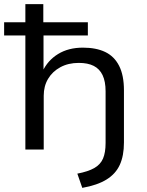

<svg xmlns="http://www.w3.org/2000/svg" viewBox="-23 -725 712 931"><path d="M376 186 352 117Q404 107 434 90Q464 73 476.5 44Q489 15 489 -32V-282Q489 -330 474.5 -360.5Q460 -391 431.5 -405.5Q403 -420 359 -420Q308 -420 269.5 -399Q231 -378 210 -342.5Q189 -307 189 -261V0H100V-553H-3V-617H100V-705H187V-617H403V-553H188V-378H183Q208 -432 258.5 -463Q309 -494 379 -494Q443 -494 487 -473Q531 -452 554.5 -406Q578 -360 578 -287V-34Q578 30 558 74Q538 118 493.5 145.5Q449 173 376 186Z"/></svg>

Font: Nunito Sans 10pt SemiExpanded
Style: Regular
Weight: 400
Width: 6
Designer: Vernon Adams
Foundry: Vernon Adams
Version: Version 3.101;gftools[0.9.27]